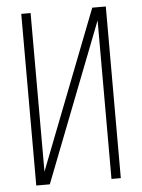

<svg xmlns="http://www.w3.org/2000/svg" viewBox="-53 -777 605 819"><g transform="rotate(-5 250.0 -367.5)"><path d="M69 0V-735H109V-56L373 -735H431V0H391V-679L127 0Z"/></g></svg>

Font: Iosevka SS04 Extralight
Style: Regular
Weight: 200
Monospace: yes
Designer: Belleve Invis
Foundry: Belleve Invis
Version: Version 19.0.0; ttfautohint (v1.8.4)